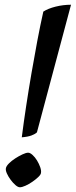

<svg xmlns="http://www.w3.org/2000/svg" viewBox="-20 -791 320 811"><path d="M72 -211Q80 -274 90.5 -343Q101 -412 113 -482Q125 -552 137.5 -618Q150 -684 163 -742Q183 -755 215 -763Q247 -771 280 -771L136 -232Q129 -225 113.5 -219Q98 -213 72 -211ZM64 0Q56 0 45.5 -9Q35 -18 25 -31.5Q15 -45 9 -58.5Q3 -72 5 -81Q7 -90 18 -101Q29 -112 44.5 -122Q60 -132 75 -139Q90 -146 99 -146Q107 -146 117.5 -136.5Q128 -127 136.5 -113Q145 -99 150 -84.5Q155 -70 153 -60Q152 -53 141.5 -43Q131 -33 116.5 -23Q102 -13 87.5 -6.5Q73 0 64 0Z"/></svg>

Font: Texturina 12pt Medium
Style: Italic
Weight: 500
Italic angle: -11°
Designer: Guillermo Torres Carreño
Foundry: Omnibus-Type
Version: Version 1.002